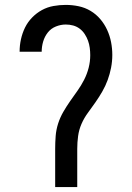

<svg xmlns="http://www.w3.org/2000/svg" viewBox="-20 -763 540 783"><path d="M205 0V-156Q205 -182 207 -208Q209 -234 217 -259Q225 -284 238 -306.5Q251 -329 266 -350.5Q281 -372 296 -393Q311 -414 323 -437.5Q335 -461 341.5 -486.5Q348 -512 348 -538Q348 -553 346 -568Q344 -583 339 -597Q334 -611 325.5 -624Q317 -637 305 -646Q293 -655 278.5 -659Q264 -663 248 -663Q228 -663 208 -655Q188 -647 175 -630.5Q162 -614 156 -593.5Q150 -573 150 -552H60V-553Q60 -578 65.5 -603Q71 -628 82 -650.5Q93 -673 111 -691.5Q129 -710 151 -722Q173 -734 198 -738.5Q223 -743 248 -743Q275 -743 301 -737.5Q327 -732 349.5 -718.5Q372 -705 389 -685Q406 -665 417 -641Q428 -617 433 -591Q438 -565 438 -539Q438 -513 433 -487Q428 -461 419 -436.5Q410 -412 397 -389.5Q384 -367 369 -345.5Q354 -324 338.5 -303Q323 -282 312.5 -258Q302 -234 298.5 -208Q295 -182 295 -156V0Z"/></svg>

Font: Iosevka SS18 Medium
Style: Regular
Weight: 500
Monospace: yes
Designer: Belleve Invis
Foundry: Belleve Invis
Version: Version 25.1.1; ttfautohint (v1.8.4)